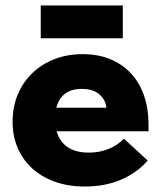

<svg xmlns="http://www.w3.org/2000/svg" viewBox="-20 -675 589 702"><path d="M290 7Q230 7 181 -10.5Q132 -28 97.5 -59.5Q63 -91 44.5 -134.5Q26 -178 26 -229Q26 -284 45 -329.5Q64 -375 98.5 -408Q133 -441 179.5 -459Q226 -477 282 -477Q339 -477 383.5 -458.5Q428 -440 459 -406.5Q490 -373 506.5 -325.5Q523 -278 523 -221V-195H187Q210 -117 305 -117Q343 -117 376 -130Q409 -143 433 -168L520 -88Q482 -44 423.5 -18.5Q365 7 290 7ZM279 -350Q204 -350 186 -281H369Q367 -308 344.5 -329Q322 -350 279 -350ZM429 -535H129V-655H429Z"/></svg>

Font: Tilda Sans Black
Style: Regular
Weight: 900
Designer: ParaType Ltd
Foundry: ParaType Ltd
Version: Version 1.009